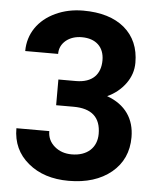

<svg xmlns="http://www.w3.org/2000/svg" viewBox="-52 -766 679 821"><g transform="rotate(5 287.0 -356.0)"><path d="M191.9 -307.6H266.6C344.7 -307.6 383.8 -272 383.8 -201.2C383.8 -142.6 343.3 -104 276.4 -104C247.1 -104 222.7 -112.3 202.6 -129.4C182.6 -146.5 172.4 -168 172.4 -194.8H31.2C31.2 -133.3 53.7 -84 99.1 -46.4C144 -8.8 202.1 9.8 272.9 9.8C348.6 9.8 409.7 -9.3 456.1 -47.4C502 -85.4 524.9 -136.2 524.9 -199.2C524.9 -277.3 485.8 -336.4 405.8 -365.2C438 -379.9 463.9 -400.9 483.9 -428.2C503.9 -455.6 513.7 -485.4 513.7 -518.1C513.7 -581.1 492.2 -630.9 449.7 -667C407.2 -702.6 348.1 -720.7 272.9 -720.7C229.5 -720.7 189.9 -712.4 154.3 -695.8C82 -662.6 40 -601.1 40 -526.9H181.2C181.2 -550.8 190.4 -569.8 208.5 -585C226.6 -599.6 249.5 -606.9 276.4 -606.9C336.4 -606.9 372.6 -573.2 372.6 -516.1C372.6 -457 338.9 -418 267.1 -418H191.9Z"/></g></svg>

Font: Shabnam
Style: Bold
Weight: 700
Foundry: DejaVu fonts team - Redesigned by Saber Rastikerdar - Based on Vazir font
Version: Version 5.0.1